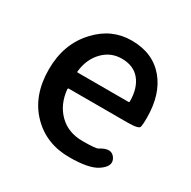

<svg xmlns="http://www.w3.org/2000/svg" viewBox="-134 -694 832 837"><g transform="rotate(30 282.5 -275.5)"><path d="M316 13Q201 13 126 -63Q48 -142 48 -275Q48 -403 126 -486Q198 -564 299 -564Q406 -564 466 -492Q524 -423 524 -304Q524 -273 521 -259Q518 -245 462 -245H166Q161 -245 161 -240Q168 -167 213.5 -122Q259 -77 331 -77Q399 -77 409 -84Q459 -116 482 -82Q505 -47 455 -14Q415 13 316 13ZM161 -330Q160 -325 165 -325H419Q424 -325 424 -330Q424 -396 392.5 -435Q361 -474 301 -474Q247 -474 209 -436Q168 -395 161 -330Z"/></g></svg>

Font: Resource Han Rounded TW Medium
Style: Regular
Weight: 500
Designer: Cyano Hao (round all glyphs); Ryoko NISHIZUKA 西塚涼子 (kana, bopomofo & ideographs); Paul D. Hunt (Latin, Greek & Cyrillic)
Foundry: Cyano Hao
Version: 0.990